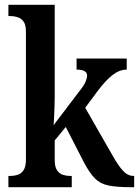

<svg xmlns="http://www.w3.org/2000/svg" viewBox="-20 -780 579 800"><path d="M15 0V-47H25Q39 -47 53.5 -51.5Q68 -56 78 -70.5Q88 -85 88 -116V-648Q88 -677 78 -690.5Q68 -704 53 -708.5Q38 -713 25 -713H15V-760H208V-376Q208 -359 207 -332.5Q206 -306 205 -284Q204 -262 203 -258L310 -399Q331 -425 337 -440.5Q343 -456 343 -465Q343 -490 299 -490V-536H508V-490Q478 -490 449 -467.5Q420 -445 387 -401L335 -331L449 -132Q472 -91 492 -69Q512 -47 536 -47H539V0H527Q467 0 432.5 -7Q398 -14 376 -36Q354 -58 330 -103L254 -251L208 -195V-113Q208 -84 218 -70Q228 -56 242.5 -51.5Q257 -47 271 -47H279V0Z"/></svg>

Font: Noto Serif Myanmar Cond SemBd
Style: Regular
Weight: 600
Width: 3
Designer: Ben Mitchell and the Monotype Design Team
Foundry: Monotype Imaging Inc.
Version: Version 2.106; ttfautohint (v1.8.4.7-5d5b)